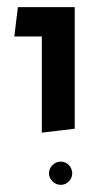

<svg xmlns="http://www.w3.org/2000/svg" viewBox="-20 -584 304 537"><path d="M20 -482H97V-213L189 -224V-564H30ZM117 -99C117 -82 132 -67 150 -67C168 -67 182 -82 182 -99C182 -117 168 -132 150 -132C132 -132 117 -117 117 -99Z"/></svg>

Font: FiraGO Unicode
Style: Regular
Weight: 400
Designer: bBox Type
Foundry: bBox Type GmbH
Version: Version 1.001;PS 001.001;hotconv 1.0.88;makeotf.lib2.5.64775